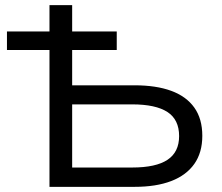

<svg xmlns="http://www.w3.org/2000/svg" viewBox="-20 -725 860 745"><path d="M172 0V-531H7V-603H172V-705H260V-603H433V-531H260V-394H502Q586 -394 644.5 -372.5Q703 -351 734 -307.5Q765 -264 765 -198Q765 -133 734 -89Q703 -45 644.5 -22.5Q586 0 502 0ZM260 -75H493Q585 -75 630 -105Q675 -135 675 -197Q675 -261 629.5 -290.5Q584 -320 493 -320H260Z"/></svg>

Font: Nunito Sans 10pt SemiExpanded
Style: Regular
Weight: 400
Width: 6
Designer: Vernon Adams
Foundry: Vernon Adams
Version: Version 3.101;gftools[0.9.27]